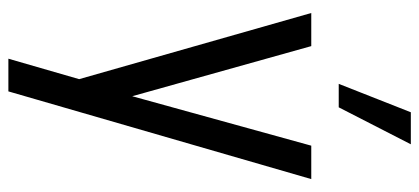

<svg xmlns="http://www.w3.org/2000/svg" viewBox="-291 -529 1000 458"><g transform="rotate(90 209.0 -300.0)"><path d="M120 180 168.8 11.2 11 -542.5H90L218.2 -84.5H201L327.5 -542.5H407.2L198 180ZM180 -608 247.8 -780H324.2L236 -608Z"/></g></svg>

Font: Mohave Light
Style: Regular
Weight: 300
Designer: Gumpita Rahayu
Foundry: Tokotype
Version: Version 2.003